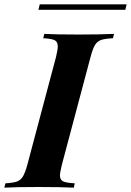

<svg xmlns="http://www.w3.org/2000/svg" viewBox="-61 -864 603 884"><path d="M215 -57Q215 -36 229.5 -29Q244 -22 283 -20L279 0Q221 -3 116 -3Q11 -3 -41 0L-36 -20Q-1 -22 16.5 -28Q34 -34 44.5 -51.5Q55 -69 65 -106L197 -602Q205 -636 205 -650Q205 -672 190.5 -679Q176 -686 138 -688L143 -708Q192 -705 300 -705Q399 -705 464 -708L459 -688Q422 -686 404.5 -680Q387 -674 376.5 -657Q366 -640 356 -602L224 -106Q215 -68 215 -57ZM516 -819H116L122 -844H522Z"/></svg>

Font: Playfair Display SC
Style: Bold Italic
Weight: 700
Italic angle: -14°
Designer: Claus Eggers Sørensen
Foundry: Claus Eggers Sørensen
Version: Version 1.200; ttfautohint (v1.6)